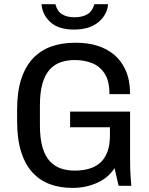

<svg xmlns="http://www.w3.org/2000/svg" viewBox="-20 -904 724 934"><path d="M330 10Q272.8 10 224 -7.6Q175.2 -25.2 139.1 -63.8Q103 -102.2 83.1 -164.6Q63.2 -227 63.2 -316.5V-369.5Q63.2 -459 84 -521.4Q104.8 -583.8 142.5 -622.2Q180.2 -660.8 231.1 -678.4Q282 -696 341.5 -696H354Q405.8 -696 452.4 -681.9Q499 -667.8 535 -637.9Q571 -608 591.9 -560.4Q612.8 -512.8 612.8 -446H512.5Q512.5 -510.2 489.1 -546.1Q465.8 -582 427.6 -597Q389.5 -612 343.8 -612Q307.2 -612 276.2 -601.5Q245.2 -591 222.2 -566.1Q199.2 -541.2 186.8 -498.6Q174.2 -456 174.2 -392V-294Q174.2 -230 186.8 -187.4Q199.2 -144.8 222.2 -119.9Q245.2 -95 276.2 -84.5Q307.2 -74 343.8 -74Q378.2 -74 409.1 -82Q440 -90 463.8 -109.2Q487.5 -128.5 501.1 -161.9Q514.8 -195.2 514.8 -245.8V-285H321V-361.2H612.8V-127.2Q612.8 -76.5 615.4 -44.6Q618 -12.8 618.8 0H557L537.2 -86Q506.2 -38 451.2 -14Q396.2 10 336.5 10ZM339.8 -760.2Q264.2 -760.2 225.1 -796.4Q186 -832.5 182 -883.5H249.5Q258.2 -849.2 282 -834.6Q305.8 -820 342 -820Q380.5 -820 405.1 -834.6Q429.8 -849.2 439 -883.5H505.8Q501.8 -832.5 458.9 -796.4Q416 -760.2 339.8 -760.2Z"/></svg>

Font: Chivo Medium
Style: Regular
Weight: 500
Designer: Hector Gatti
Foundry: Omnibus-Type
Version: Version 2.002